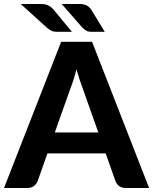

<svg xmlns="http://www.w3.org/2000/svg" viewBox="-29 -933 760 953"><path d="M0 0ZM711 0H594.5Q575 0 562.8 -9.2Q550.5 -18.5 544.5 -33L495.5 -171.5H206.5L157.5 -33Q152.5 -20.5 140 -10.2Q127.5 0 108.5 0H-9L274.5 -725.5H428ZM243 -275.5H459L380.5 -497.5Q373.5 -515 365.8 -538.5Q358 -562 350.5 -589Q343.5 -561.5 336 -537.8Q328.5 -514 321.5 -496.5ZM367 -913Q388.5 -913 402 -905.5Q415.5 -898 424 -885L491 -775H426Q410 -775 400.8 -780Q391.5 -785 381 -794.5L277.5 -913ZM176.5 -913Q198 -913 212.2 -905.2Q226.5 -897.5 237 -885L328 -775H254.5Q238.5 -775 227.5 -779.8Q216.5 -784.5 205 -794.5L74 -913Z"/></svg>

Font: Lato Heavy
Style: Regular
Weight: 800
Designer: Lukasz Dziedzic
Foundry: tyPoland Lukasz Dziedzic
Version: Version 2.007; 2014-02-27